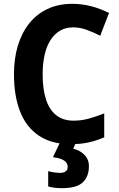

<svg xmlns="http://www.w3.org/2000/svg" viewBox="-20 -744 621 1004"><path d="M362 -601Q324 -601 294 -583.5Q264 -566 243.5 -533.5Q223 -501 213 -455.5Q203 -410 203 -355Q203 -278 220.5 -224Q238 -170 274 -141.5Q310 -113 365 -113Q405 -113 443.5 -123.5Q482 -134 525 -151V-26Q484 -8 442 1Q400 10 349 10Q250 10 183.5 -34.5Q117 -79 85 -161Q53 -243 53 -356Q53 -437 73 -504Q93 -571 132 -620.5Q171 -670 228 -697Q285 -724 359 -724Q408 -724 456.5 -711.5Q505 -699 550 -676L504 -557Q469 -575 433.5 -588Q398 -601 362 -601ZM445 125Q445 179 413 209.5Q381 240 304 240Q282 240 264 237.5Q246 235 232 231V151Q246 155 263.5 157.5Q281 160 295 160Q312 160 323 152.5Q334 145 334 128Q334 109 316 96Q298 83 257 78L294 0H377L363 34Q386 39 404.5 51.5Q423 64 434 82Q445 100 445 125Z"/></svg>

Font: Noto Sans Thai SemiCondensed
Style: Bold
Weight: 700
Width: 4
Designer: Monotype Design Team
Foundry: Monotype Imaging Inc.
Version: Version 2.001